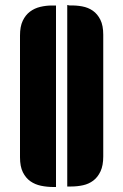

<svg xmlns="http://www.w3.org/2000/svg" viewBox="-20 -748 493 768"><path d="M204 0H194Q168 0 144 -5Q120 -10 101.5 -23Q83 -36 71.5 -59Q60 -82 60 -119V-606Q60 -642 71 -665Q82 -688 100 -701.5Q118 -715 141 -720.5Q164 -726 188 -726H204ZM249 -728 259 -726Q284 -727 308.5 -722.5Q333 -718 351.5 -705Q370 -692 381.5 -669Q393 -646 393 -609V-122Q393 -86 382 -62.5Q371 -39 353 -25.5Q335 -12 312 -7Q289 -2 265 -2H249Z"/></svg>

Font: Kenia
Style: Regular
Weight: 400
Designer: Julia Petretta
Foundry: Julia Petretta
Version: Version 1.001